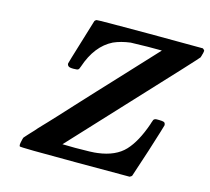

<svg xmlns="http://www.w3.org/2000/svg" viewBox="-100 -803 1005 920"><g transform="rotate(15 403.0 -343.0)"><path d="M708 -296Q715 -292 715 -281Q715 -278 673 -145Q629 -10 628 -8Q627 -5 617 0H348Q72 0 71 -4V-5Q67 -9 72 -30Q73 -34 74 -39Q75 -44 76 -46Q77 -48 77 -49L84 -57Q86 -59 92.5 -66.5Q99 -74 104 -79Q109 -84 119.5 -95.5Q130 -107 133 -111Q138 -116 150.5 -129.5Q163 -143 171 -151L213 -196Q227 -212 275 -263.5Q323 -315 356 -351Q477 -481 478 -482L610 -624H540Q458 -622 456 -622Q409 -616 373 -600Q292 -560 255 -449Q251 -436 246 -433Q242 -430 223 -430Q203 -430 198 -435Q192 -440 192 -448Q192 -451 226 -562Q254 -654 261 -677Q265 -682 270 -684Q274 -686 534 -686L797 -685Q804 -680 806 -676Q806 -670 803 -658Q802 -657 801.5 -654.5Q801 -652 801 -651Q799 -645 799 -645L798 -641Q797 -637 531 -352L266 -67L329 -66Q415 -66 440 -70Q527 -81 572 -129Q616 -176 648 -268Q650 -274 651 -278Q653 -285 654 -286L656 -292L660 -296Q662 -297 665 -298Q667 -299 673 -299H684Q700 -299 708 -296Z"/></g></svg>

Font: KaTeX_Math
Style: Bold Italic
Weight: 700
Version: Version